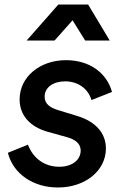

<svg xmlns="http://www.w3.org/2000/svg" viewBox="-20 -820 551 852"><path d="M237 12C360 12 450 -64 450 -161C450 -229 405 -280 324 -305L239 -331C202 -342 178 -359 178 -391C178 -432 216 -459 269 -459C324 -459 370 -429 386 -376L477 -412C453 -499 375 -553 273 -553C156 -553 67 -478 67 -379C67 -310 111 -258 192 -235L275 -212C312 -202 338 -184 338 -152C338 -111 301 -80 243 -80C178 -80 127 -117 104 -178L15 -142C38 -49 127 12 237 12ZM98 -640H222L302 -730L358 -640H467L371 -800H239Z"/></svg>

Font: Mluvka SemiBold
Style: Italic
Weight: 600
Italic angle: -8°
Designer: Modified by Jiří Krblich, Original typeface by Gumpita Rahayu
Foundry: Gumpita Rahayu & Jiří Krblich
Version: Version 2.000;Glyphs 3.1.1 (3134)